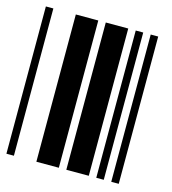

<svg xmlns="http://www.w3.org/2000/svg" viewBox="-93 -667 665 743"><g transform="rotate(15 240.0 -295.0)"><path d="M0 0V-590H30V0ZM120 0V-590H210V0ZM240 0V-590H330V0ZM360 0V-590H390V0ZM420 0V-590H450V0Z"/></g></svg>

Font: Libre Barcode 39
Style: Regular
Weight: 400
Version: Version 1.005; ttfautohint (v1.8.3)